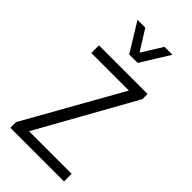

<svg xmlns="http://www.w3.org/2000/svg" viewBox="-229 -779 835 835"><g transform="rotate(45 189.0 -361.5)"><path d="M23 0V-35L273 -479H42V-526H341V-494L91 -47H353V0ZM82 -723H130L204 -605H175L248 -723H297L215 -591H163Z"/></g></svg>

Font: Archivo Condensed ExtraLight
Style: Regular
Weight: 250
Width: 3
Designer: Hector Gatti
Foundry: Omnibus-Type
Version: Version 2.001